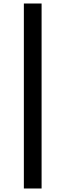

<svg xmlns="http://www.w3.org/2000/svg" viewBox="-20 -802 370 1084"><path d="M114.7 -782.2H214.8V262.2H114.7Z"/></svg>

Font: Proza Libre
Style: SemiBold
Weight: 600
Designer: Jasper de Waard
Foundry: Jasper de Waard
Version: Version 1.000; ttfautohint (v1.4.1.8-43bc) -l 8 -r 50 -G 200